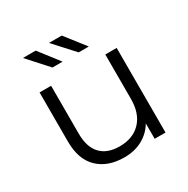

<svg xmlns="http://www.w3.org/2000/svg" viewBox="-155 -810 930 951"><g transform="rotate(-30 309.5 -334.0)"><path d="M527 -484V0H465V-88Q439 -44 394 -19.5Q349 5 291 5Q196 5 141 -48Q86 -101 86 -203V-484H152V-210Q152 -133 189.5 -93.5Q227 -54 297 -54Q374 -54 418 -100.5Q462 -147 462 -230V-484ZM100 -673H173L261 -559H203ZM249 -673H322L411 -559H353Z"/></g></svg>

Font: Montserrat Ace
Style: Regular
Weight: 400
Designer: Julieta Ulanovsky
Foundry: Julieta Ulanovsky
Version: Version 1